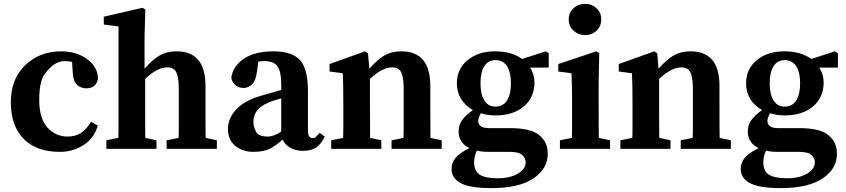

<svg xmlns="http://www.w3.org/2000/svg" viewBox="-20 -760 4316 980"><path d="M286.1 15.1Q165 15.1 100.1 -51.8Q35.2 -118.7 35.2 -237.8Q35.2 -356.9 108.9 -427.5Q182.6 -498 292 -498Q371.1 -498 425.5 -457.8Q480 -417.5 480 -356.9Q468.8 -309.1 420.9 -309.1Q393.1 -309.1 373 -327.6Q353 -346.2 351.1 -391.1L348.1 -443.8Q330.1 -448.2 309.6 -448.2Q289.1 -448.2 263.9 -435.5Q238.8 -422.9 209.5 -383.8Q180.2 -344.7 180.2 -251Q180.2 -157.2 221.2 -110.1Q262.2 -63 325.2 -63Q365.2 -63 393.6 -81.5Q421.9 -100.1 444.8 -138.2L479 -119.1Q460.9 -54.2 406.2 -19.5Q351.6 15.1 286.1 15.1Z M1028.8 -321.8V-207Q1028.8 -91.8 1029.8 -56.2L1086.9 -43.9V0H830.6V-43.9L891.6 -56.2Q892.6 -93.3 892.6 -103.5V-306.2Q892.6 -363.3 880.6 -389.6Q868.7 -416 834 -416Q781.7 -416 720.7 -356.9V-224.6Q720.7 -92.8 721.7 -56.2L778.8 -43.9V0H522.9V-43.9L584 -56.2Q585 -94.2 585 -104.5V-625L509.8 -634.8V-674.8L707.5 -720.2L721.7 -711.9L717.8 -569.8V-409.2Q758.8 -456.1 795.2 -477.1Q831.5 -498 881.8 -498Q1028.8 -498 1028.8 -321.8Z M1551.8 -90.8Q1551.8 -55.2 1576.7 -55.2Q1586.4 -55.2 1589.6 -58.3Q1592.8 -61.5 1611.8 -82L1637.7 -63Q1617.7 -22 1592 -6.1Q1566.4 9.8 1527.3 9.8Q1488.3 9.8 1460.9 -6.1Q1433.6 -22 1422.9 -47.9Q1388.7 -17.1 1357.4 -1Q1326.2 15.1 1272.5 15.1Q1218.8 15.1 1181.2 -15.4Q1143.6 -45.9 1143.6 -101.6Q1143.6 -157.2 1186.8 -202.4Q1230 -247.6 1310.8 -270.8Q1391.6 -293.9 1415.5 -300.8V-331.1Q1415.5 -394 1396.5 -421.1Q1377.4 -448.2 1329.6 -448.2Q1318.4 -448.2 1298.8 -445.8L1290.5 -388.2Q1285.6 -349.1 1266.6 -330.1Q1247.6 -311 1223.1 -311Q1198.7 -311 1182.1 -325Q1165.5 -338.9 1160.6 -361.8Q1167.5 -420.9 1223.6 -459.5Q1279.8 -498 1375.5 -498Q1471.2 -498 1511.5 -452.9Q1551.8 -407.7 1551.8 -296.9ZM1273.4 -136.2Q1273.4 -116.2 1285.6 -89.6Q1297.9 -63 1346.2 -63Q1378.9 -63 1415.5 -88.9V-257.8Q1376.5 -248 1351.6 -236.8Q1273.4 -206.5 1273.4 -136.2Z M2028.3 -498Q2176.3 -498 2176.3 -321.8V-207Q2176.3 -91.8 2177.2 -56.2L2234.4 -43.9V0H1978.5V-43.9L2039.6 -56.2Q2040.5 -93.3 2040.5 -103.5V-306.2Q2040.5 -363.3 2028.3 -389.6Q2016.1 -416 1981.4 -416Q1930.2 -416 1868.2 -356.9V-224.6Q1868.2 -92.8 1869.1 -56.2L1926.3 -43.9V0H1670.4V-43.9L1731.4 -56.2Q1732.4 -94.2 1732.4 -104.5V-228Q1732.4 -340.8 1729.5 -386.2L1662.1 -395V-433.1L1843.3 -498L1858.4 -487.8L1865.2 -409.2Q1906.2 -456.1 1942.6 -477.1Q1979 -498 2028.3 -498Z M2312 -335Q2312 -408.2 2366.7 -453.1Q2421.4 -498 2506.3 -498Q2591.8 -498 2645 -459L2765.6 -498L2780.8 -487.8V-415H2686Q2708 -378.9 2708 -338.9Q2708 -262.7 2653.8 -216.8Q2599.6 -170.9 2509.8 -170.9Q2469.7 -170.9 2434.1 -182.1Q2420.9 -156.7 2420.9 -144Q2420.9 -106 2476.1 -106H2584Q2688 -106 2731.9 -70.6Q2775.9 -35.2 2775.9 24.9Q2775.9 101.6 2702.4 150.9Q2628.9 200.2 2488.8 200.2Q2379.9 200.2 2332.3 175Q2284.7 149.9 2284.7 102.1Q2284.7 71.3 2304.7 46.1Q2324.7 21 2376 -3.9Q2320.8 -31.2 2320.8 -88.9Q2320.8 -123 2340.3 -148.9Q2359.9 -174.8 2394 -198.2Q2312 -245.6 2312 -335ZM2472.7 15.1Q2438.5 15.1 2414.1 8.8Q2399.9 37.6 2399.9 66.9Q2399.9 113.8 2429 131.8Q2458 149.9 2520.5 149.9Q2583 149.9 2623 126.5Q2663.1 103 2663.1 67.9Q2663.1 47.9 2646 31.5Q2628.9 15.1 2582 15.1ZM2452.1 -247.3Q2471.7 -215.8 2509.8 -215.8Q2547.9 -215.8 2567.9 -247.3Q2587.9 -278.8 2587.9 -335Q2587.9 -391.1 2567.9 -422.1Q2547.9 -453.1 2509.8 -453.1Q2471.7 -453.1 2452.1 -422.1Q2432.6 -391.1 2432.6 -335Q2432.6 -278.8 2452.1 -247.3Z M3093.8 0H2837.9V-43.9L2898.9 -56.2Q2899.9 -94.2 2899.9 -104.5Q2899.9 -104.5 2899.9 -259.8Q2899.9 -300.8 2898.9 -328.4Q2897.9 -356 2897 -386.2L2829.6 -395V-433.1L3023.9 -498L3038.6 -487.8L3035.6 -345.2V-218.8Q3035.6 -92.8 3036.6 -56.2L3093.8 -43.9ZM3024.9 -603.5Q3001 -581.1 2966.3 -581.1Q2931.6 -581.1 2907.2 -603.5Q2882.8 -626 2882.8 -660.9Q2882.8 -695.8 2907.2 -718Q2931.6 -740.2 2966.3 -740.2Q3001 -740.2 3024.9 -718Q3048.8 -695.8 3048.8 -660.9Q3048.8 -626 3024.9 -603.5Z M3504.4 -498Q3652.3 -498 3652.3 -321.8V-207Q3652.3 -91.8 3653.3 -56.2L3710.4 -43.9V0H3454.6V-43.9L3515.6 -56.2Q3516.6 -93.3 3516.6 -103.5V-306.2Q3516.6 -363.3 3504.4 -389.6Q3492.2 -416 3457.5 -416Q3406.2 -416 3344.2 -356.9V-224.6Q3344.2 -92.8 3345.2 -56.2L3402.3 -43.9V0H3146.5V-43.9L3207.5 -56.2Q3208.5 -94.2 3208.5 -104.5V-228Q3208.5 -340.8 3205.6 -386.2L3138.2 -395V-433.1L3319.3 -498L3334.5 -487.8L3341.3 -409.2Q3382.3 -456.1 3418.7 -477.1Q3455.1 -498 3504.4 -498Z M3788.1 -335Q3788.1 -408.2 3842.8 -453.1Q3897.5 -498 3982.4 -498Q4067.9 -498 4121.1 -459L4241.7 -498L4256.8 -487.8V-415H4162.1Q4184.1 -378.9 4184.1 -338.9Q4184.1 -262.7 4129.9 -216.8Q4075.7 -170.9 3985.8 -170.9Q3945.8 -170.9 3910.2 -182.1Q3897 -156.7 3897 -144Q3897 -106 3952.1 -106H4060.1Q4164.1 -106 4208 -70.6Q4252 -35.2 4252 24.9Q4252 101.6 4178.5 150.9Q4105 200.2 3964.8 200.2Q3856 200.2 3808.3 175Q3760.7 149.9 3760.7 102.1Q3760.7 71.3 3780.8 46.1Q3800.8 21 3852.1 -3.9Q3796.9 -31.2 3796.9 -88.9Q3796.9 -123 3816.4 -148.9Q3835.9 -174.8 3870.1 -198.2Q3788.1 -245.6 3788.1 -335ZM3948.7 15.1Q3914.6 15.1 3890.1 8.8Q3876 37.6 3876 66.9Q3876 113.8 3905 131.8Q3934.1 149.9 3996.6 149.9Q4059.1 149.9 4099.1 126.5Q4139.2 103 4139.2 67.9Q4139.2 47.9 4122.1 31.5Q4105 15.1 4058.1 15.1ZM3928.2 -247.3Q3947.8 -215.8 3985.8 -215.8Q4023.9 -215.8 4043.9 -247.3Q4064 -278.8 4064 -335Q4064 -391.1 4043.9 -422.1Q4023.9 -453.1 3985.8 -453.1Q3947.8 -453.1 3928.2 -422.1Q3908.7 -391.1 3908.7 -335Q3908.7 -278.8 3928.2 -247.3Z"/></svg>

Font: SourceSerifPro-Bold
Style: Bold
Weight: 700
Designer: Frank Grießhammer
Foundry: Adobe Systems Incorporated
Version: Version 1.014;PS Version 1.0;hotconv 1.0.73;makeotf.lib2.5.5